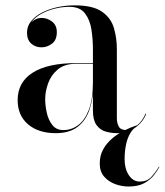

<svg xmlns="http://www.w3.org/2000/svg" viewBox="-20 -488 616 718"><path d="M419 10Q395.5 10 374.5 3.8Q353.5 -2.5 340.5 -21Q327.5 -39.5 327.5 -75V-304.5Q327.5 -340.5 322 -377Q316.5 -413.5 297.8 -438Q279 -462.5 239 -462.5Q211.5 -462.5 184 -455.5Q156.5 -448.5 134 -436Q111.5 -423.5 97.8 -405.8Q84 -388 84 -366H82Q82 -391.5 98.8 -406.2Q115.5 -421 135.5 -421Q157 -421 174.8 -407.2Q192.5 -393.5 192.5 -368Q192.5 -338 174.2 -324.5Q156 -311 135.5 -311Q112.5 -311 96.8 -325Q81 -339 81 -366Q81 -389.5 95.8 -408.2Q110.5 -427 135.8 -440.2Q161 -453.5 193 -460.8Q225 -468 259 -468Q328 -468 361.8 -444Q395.5 -420 406.2 -382.5Q417 -345 417 -304.5V-46Q417 -28 424.2 -14.8Q431.5 -1.5 453 -1.5Q470.5 -1.5 491.5 -18.2Q512.5 -35 524.5 -63.5L526.5 -61.5Q513.5 -30 484.8 -10Q456 10 419 10ZM188.5 10Q123.5 10 84.8 -23.2Q46 -56.5 46 -113.5Q46 -180.5 102.2 -216.2Q158.5 -252 265 -252H374V-249.5H265Q221 -249.5 195.8 -228Q170.5 -206.5 159.8 -176Q149 -145.5 149 -118Q149 -93 155 -66Q161 -39 176 -20.2Q191 -1.5 217 -1.5Q247 -1.5 272 -19.8Q297 -38 312.2 -77.5Q327.5 -117 327.5 -180.5H329.5Q329.5 -123.5 315.5 -80.5Q301.5 -37.5 270.5 -13.8Q239.5 10 188.5 10ZM461 209.5Q435.5 209.5 410.8 200.5Q386 191.5 369.5 172.5Q353 153.5 353 123.5Q353 93.5 366 70.2Q379 47 399.8 29.5Q420.5 12 444.8 0Q469 -12 492 -19.5L494 -17Q478.5 -8.5 467.8 9Q457 26.5 451.5 51.8Q446 77 446 108.5Q446 143 461.8 167Q477.5 191 503 191Q529.5 191 545 174.5Q560.5 158 574.5 135L576 136.5Q568.5 150.5 555.2 167.5Q542 184.5 519.2 197Q496.5 209.5 461 209.5Z"/></svg>

Font: Bodoni Moda 72pt
Style: Regular
Weight: 400
Designer: Owen Earl
Foundry: indestructible type
Version: Version 2.005